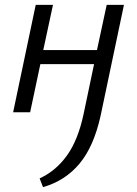

<svg xmlns="http://www.w3.org/2000/svg" viewBox="-20 -462 563 790"><path d="M34 0 127 -442H198L158 -256H379L419 -442H490L394 14Q366 141 307 211.5Q248 282 157 308L143 272Q209 242 255 178.5Q301 115 324 7L367 -198H146L104 0Z"/></svg>

Font: Isabella Sans
Style: Italic
Weight: 400
Italic angle: -12°
Designer: Christian Thalmann (Catharsis Fonts), Cristiano Sobral
Foundry: The Isabella Sans Project Authors
Version: Version 2.026; ttfautohint (v1.8.4.7-5d5b-dirty)